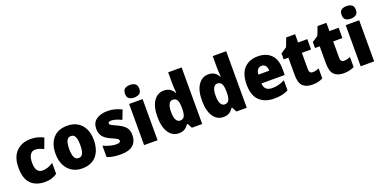

<svg xmlns="http://www.w3.org/2000/svg" viewBox="-16 -1595 4812 2425"><g transform="rotate(-20 2390.0 -383.0)"><path d="M295 10Q174 10 106 -58.5Q38 -127 38 -274Q38 -414 110 -488.5Q182 -563 305 -563Q354 -563 396.5 -552Q439 -541 476 -521L425 -384Q394 -400 366 -408.5Q338 -417 309 -417Q270 -417 245.5 -381Q221 -345 221 -275Q221 -202 245.5 -169.5Q270 -137 311 -137Q387 -137 459 -186V-39Q426 -16 386 -3Q346 10 295 10Z M1053 -278Q1053 -193 1024.5 -128Q996 -63 938.5 -26.5Q881 10 795 10Q716 10 658 -26.5Q600 -63 569 -128Q538 -193 538 -278Q538 -409 604.5 -486Q671 -563 798 -563Q873 -563 930.5 -530Q988 -497 1020.5 -433Q1053 -369 1053 -278ZM721 -277Q721 -205 738.5 -167Q756 -129 797 -129Q837 -129 853.5 -167Q870 -205 870 -278Q870 -350 853.5 -387Q837 -424 796 -424Q757 -424 739 -387.5Q721 -351 721 -277Z M1532 -170Q1532 -87 1479.5 -38.5Q1427 10 1314 10Q1262 10 1218 3.5Q1174 -3 1130 -21V-174Q1174 -152 1221.5 -140.5Q1269 -129 1303 -129Q1358 -129 1358 -158Q1358 -169 1350 -178Q1342 -187 1319.5 -198.5Q1297 -210 1253 -229Q1191 -257 1160 -296Q1129 -335 1129 -400Q1129 -480 1185.5 -521.5Q1242 -563 1339 -563Q1390 -563 1434.5 -551Q1479 -539 1526 -516L1478 -393Q1443 -411 1406.5 -422.5Q1370 -434 1343 -434Q1301 -434 1301 -410Q1301 -400 1308.5 -392.5Q1316 -385 1337 -374.5Q1358 -364 1400 -345Q1464 -316 1498 -277.5Q1532 -239 1532 -170Z M1718 -776Q1760 -776 1787 -757.5Q1814 -739 1814 -691Q1814 -644 1786.5 -625.5Q1759 -607 1718 -607Q1675 -607 1648.5 -625.5Q1622 -644 1622 -691Q1622 -739 1648.5 -757.5Q1675 -776 1718 -776ZM1808 -553V0H1627V-553Z M2092 10Q2009 10 1958 -64.5Q1907 -139 1907 -277Q1907 -415 1958.5 -489Q2010 -563 2095 -563Q2144 -563 2176 -541.5Q2208 -520 2230 -482H2235Q2232 -509 2229.5 -542Q2227 -575 2227 -603V-760H2408V0H2269L2235 -64H2227Q2205 -31 2174 -10.5Q2143 10 2092 10ZM2161 -135Q2202 -135 2219 -165.5Q2236 -196 2237 -261V-282Q2237 -348 2220.5 -381.5Q2204 -415 2160 -415Q2128 -415 2109 -380.5Q2090 -346 2090 -276Q2090 -203 2109.5 -169Q2129 -135 2161 -135Z M2691 10Q2608 10 2557 -64.5Q2506 -139 2506 -277Q2506 -415 2557.5 -489Q2609 -563 2694 -563Q2743 -563 2775 -541.5Q2807 -520 2829 -482H2834Q2831 -509 2828.5 -542Q2826 -575 2826 -603V-760H3007V0H2868L2834 -64H2826Q2804 -31 2773 -10.5Q2742 10 2691 10ZM2760 -135Q2801 -135 2818 -165.5Q2835 -196 2836 -261V-282Q2836 -348 2819.5 -381.5Q2803 -415 2759 -415Q2727 -415 2708 -380.5Q2689 -346 2689 -276Q2689 -203 2708.5 -169Q2728 -135 2760 -135Z M3357 -563Q3469 -563 3534 -499Q3599 -435 3599 -310V-225H3286Q3287 -177 3314.5 -150Q3342 -123 3397 -123Q3444 -123 3483.5 -133.5Q3523 -144 3566 -166V-31Q3527 -10 3482 0Q3437 10 3374 10Q3250 10 3177.5 -59.5Q3105 -129 3105 -273Q3105 -419 3173 -491Q3241 -563 3357 -563ZM3363 -434Q3332 -434 3311.5 -413Q3291 -392 3288 -343H3434Q3434 -385 3415 -409.5Q3396 -434 3363 -434Z M3946 -137Q3967 -137 3987.5 -142Q4008 -147 4030 -156V-21Q4000 -7 3967 1.5Q3934 10 3888 10Q3806 10 3761.5 -32.5Q3717 -75 3717 -182V-414H3654V-495L3734 -548L3779 -664H3898V-553H4022V-414H3898V-191Q3898 -137 3946 -137Z M4367 -137Q4388 -137 4408.5 -142Q4429 -147 4451 -156V-21Q4421 -7 4388 1.5Q4355 10 4309 10Q4227 10 4182.5 -32.5Q4138 -75 4138 -182V-414H4075V-495L4155 -548L4200 -664H4319V-553H4443V-414H4319V-191Q4319 -137 4367 -137Z M4629 -776Q4671 -776 4698 -757.5Q4725 -739 4725 -691Q4725 -644 4697.5 -625.5Q4670 -607 4629 -607Q4586 -607 4559.5 -625.5Q4533 -644 4533 -691Q4533 -739 4559.5 -757.5Q4586 -776 4629 -776ZM4719 -553V0H4538V-553Z"/></g></svg>

Font: Noto Sans Myanmar SemiCondensed Black
Style: Regular
Weight: 900
Width: 4
Designer: Monotype Design Team
Foundry: Monotype Imaging Inc.
Version: Version 2.107; ttfautohint (v1.8.4.7-5d5b)